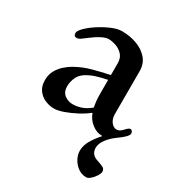

<svg xmlns="http://www.w3.org/2000/svg" viewBox="-167 -590 879 938"><g transform="rotate(30 272.0 -121.0)"><path d="M43 -79Q43 -111 56.5 -134.5Q70 -158 89.5 -175Q109 -192 127 -202Q170 -226 214 -238Q258 -250 310 -261V-328Q310 -357 294 -374.5Q278 -392 255.5 -400Q233 -408 213 -408Q197 -408 173 -395.5Q149 -383 126 -365Q116 -358 100.5 -346Q85 -334 74 -334Q57 -334 57 -353Q57 -365 77.5 -385.5Q98 -406 129 -426Q160 -446 192.5 -460Q225 -474 250 -474Q296 -474 335 -459.5Q374 -445 398 -417Q422 -389 422 -348V-107Q422 -79 435.5 -61.5Q449 -44 467 -44Q476 -44 484.5 -49.5Q493 -55 501 -64Q507 -71 513.5 -76Q520 -81 525 -81Q530 -81 534.5 -76Q539 -71 539 -63Q539 -46 491 -12Q460 10 441.5 35Q423 60 423 83Q423 122 463 134Q488 142 499 148.5Q510 155 510 170Q510 179 500.5 194Q491 209 478 220.5Q465 232 455 232Q428 232 407 216.5Q386 201 374.5 178.5Q363 156 363 135Q363 106 379 77.5Q395 49 422 19L421 18Q390 18 363 -3Q336 -24 325 -55H322Q300 -37 268 -20Q236 -3 204 8.5Q172 20 149 20Q127 20 102.5 10.5Q78 1 60.5 -21Q43 -43 43 -79ZM152 -108Q152 -75 172.5 -59.5Q193 -44 218 -44Q244 -44 269 -53Q294 -62 317 -82Q314 -96 312 -113.5Q310 -131 310 -155V-234Q280 -228 251.5 -219.5Q223 -211 197 -195Q172 -179 162 -154.5Q152 -130 152 -108Z"/></g></svg>

Font: Monomakh
Style: Regular
Weight: 400
Version: Version 1.200; ttfautohint (v1.8.4.7-5d5b)